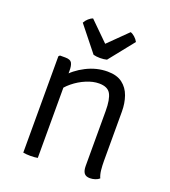

<svg xmlns="http://www.w3.org/2000/svg" viewBox="-132 -810 809 913"><g transform="rotate(20 272.5 -353.5)"><path d="M122 -493.5Q147.5 -493.5 154.8 -480.2Q162 -467 162 -442V0Q155 1.5 145.5 2.2Q136 3 125.5 3Q114.5 3 105 2.2Q95.5 1.5 88.5 0V-487.5L94.5 -493.5ZM462.5 -95Q462.5 -70.5 464.8 -48.5Q467 -26.5 474.5 -10Q466.5 -2.5 453.5 1.8Q440.5 6 427.5 6Q406.5 6 397.8 -6Q389 -18 389 -42.5V-320Q389 -379 374 -405.8Q359 -432.5 315.5 -432.5Q285 -432.5 251 -418.2Q217 -404 187.8 -380.2Q158.5 -356.5 142 -327.5V-406Q174.5 -446.5 226.8 -473Q279 -499.5 334 -499.5Q381.5 -499.5 409.5 -478.2Q437.5 -457 450 -421.5Q462.5 -386 462.5 -343.5ZM243.5 -551.5 143 -677.5Q149.5 -690 160.8 -700Q172 -710 182.5 -713L277.5 -619.5L372.5 -713Q383 -710 394.2 -700Q405.5 -690 412 -677.5L311.5 -551.5Q304.5 -549.5 295.5 -548.5Q286.5 -547.5 277.5 -547.5Q268.5 -547.5 259.5 -548.5Q250.5 -549.5 243.5 -551.5Z"/></g></svg>

Font: Signika
Style: Regular
Weight: 300
Designer: Anna Giedry
Foundry: Anna Giedry
Version: Version 2.000